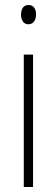

<svg xmlns="http://www.w3.org/2000/svg" viewBox="-20 -747 224 767"><path d="M94 -727C72 -727 64 -709 64 -688C64 -667 74 -650 93 -650C112 -650 124 -665 124 -689C124 -709 116 -727 94 -727ZM112 -529H75V0H112Z"/></svg>

Font: Noto Sans Hebrew ExtraCondensed ExtraLight
Style: Regular
Weight: 200
Width: 2
Designer: Monotype Design Team
Foundry: Monotype Imaging Inc.
Version: Version 2.004